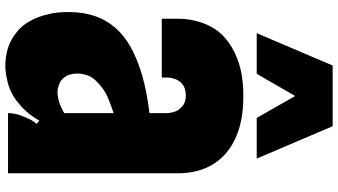

<svg xmlns="http://www.w3.org/2000/svg" viewBox="-293 -961 1264 718"><g transform="rotate(90 339.0 -602.0)"><path d="M25 -226Q25 -278 39 -321.5Q53 -365 83 -400Q113 -435 157.5 -459.5Q202 -484 263 -502Q294 -511 329 -517.5Q364 -524 403 -529V-595Q403 -605 399.5 -617.5Q396 -630 391 -637Q385 -645 378 -651.5Q371 -658 359 -662Q347 -665 337 -665Q328 -665 315.5 -662Q303 -659 296 -653Q280 -641 274 -620Q270 -608 270 -598V-575H50V-634Q50 -678 62.5 -718Q75 -758 99 -788Q148 -847 240 -870Q262 -875 287.5 -877.5Q313 -880 340 -880Q477 -880 553 -815Q628 -750 628 -634V0H403Q403 -9 405 -21.5Q407 -34 410 -43Q414 -54 418.5 -64.5Q423 -75 429 -87Q434 -96 443 -107L431 -117Q415 -89 398.5 -70.5Q382 -52 363 -37Q345 -22 323.5 -11.5Q302 -1 275 4Q263 7 250.5 8.5Q238 10 225 10Q192 10 160.5 0.5Q129 -9 101 -32Q76 -51 59 -81.5Q42 -112 34 -147Q29 -165 27 -185Q25 -205 25 -226ZM255 -260Q255 -245 258.5 -232.5Q262 -220 267 -214Q280 -194 302 -189Q314 -185 325 -185Q359 -185 403 -210V-395Q373 -385 349 -375Q325 -365 307 -351Q291 -339 278.5 -325Q266 -311 261 -294Q255 -276 255 -260ZM104 -930 225 -1214H452L573 -930H421L339 -1074L256 -930Z"/></g></svg>

Font: Boldonse
Style: Regular
Weight: 400
Designer: Universitype Foundry
Foundry: Universitype Foundry
Version: Version 1.000; ttfautohint (v1.8.4.7-5d5b)